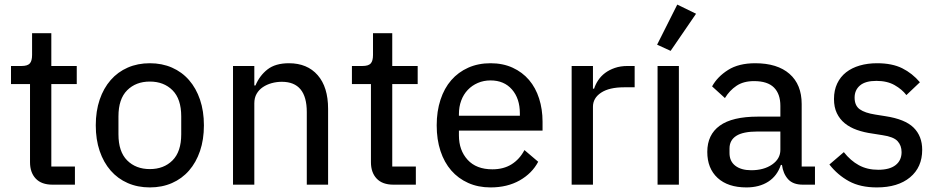

<svg xmlns="http://www.w3.org/2000/svg" viewBox="-20 -806 4096 838"><path d="M209 0Q161 0 136 -26.5Q111 -53 111 -98V-439H28V-518H74Q100 -518 110 -529Q120 -540 120 -566V-661H204V-518H315V-439H204V-79H307V0Z M634 12Q581 12 537.5 -7Q494 -26 463 -61.5Q432 -97 415 -147Q398 -197 398 -259Q398 -321 415 -371Q432 -421 463 -456.5Q494 -492 537.5 -511Q581 -530 634 -530Q687 -530 730.5 -511Q774 -492 805 -456.5Q836 -421 853 -371Q870 -321 870 -259Q870 -197 853 -147Q836 -97 805 -61.5Q774 -26 730.5 -7Q687 12 634 12ZM634 -68Q695 -68 733 -106Q771 -144 771 -220V-298Q771 -374 733 -412Q695 -450 634 -450Q573 -450 535 -412Q497 -374 497 -298V-220Q497 -144 535 -106Q573 -68 634 -68Z M997 0V-518H1090V-433H1095Q1113 -476 1147.5 -503Q1182 -530 1241 -530Q1321 -530 1366.5 -478Q1412 -426 1412 -331V0H1319V-317Q1319 -449 1210 -449Q1187 -449 1165.5 -443Q1144 -437 1127 -425.5Q1110 -414 1100 -396.5Q1090 -379 1090 -355V0Z M1697 0Q1649 0 1624 -26.5Q1599 -53 1599 -98V-439H1516V-518H1562Q1588 -518 1598 -529Q1608 -540 1608 -566V-661H1692V-518H1803V-439H1692V-79H1795V0Z M2121 12Q2067 12 2023.5 -7.5Q1980 -27 1949.5 -62Q1919 -97 1902.5 -147Q1886 -197 1886 -259Q1886 -320 1902.5 -370.5Q1919 -421 1949.5 -456Q1980 -491 2023.5 -510.5Q2067 -530 2121 -530Q2175 -530 2217.5 -510.5Q2260 -491 2289 -457Q2318 -423 2333 -376Q2348 -329 2348 -275V-236H1983V-215Q1983 -150 2021 -108.5Q2059 -67 2129 -67Q2178 -67 2213 -89Q2248 -111 2269 -151L2329 -100Q2302 -49 2248 -18.5Q2194 12 2121 12ZM2121 -455Q2091 -455 2065.5 -444Q2040 -433 2021.5 -413.5Q2003 -394 1993 -367Q1983 -340 1983 -308V-301H2249V-311Q2249 -376 2214.5 -415.5Q2180 -455 2121 -455Z M2475 0V-518H2568V-419H2573Q2579 -438 2591 -456Q2603 -474 2621 -487.5Q2639 -501 2663.5 -509.5Q2688 -518 2719 -518H2750V-425H2704Q2639 -425 2603.5 -401.5Q2568 -378 2568 -340V0Z M2850 0V-518H2943V0ZM2907 -584 2848 -611 2936 -786 3018 -746Z M3484 0Q3441 0 3419.5 -24Q3398 -48 3393 -86H3388Q3372 -38 3333 -13Q3294 12 3238 12Q3157 12 3112 -29.5Q3067 -71 3067 -143Q3067 -218 3121.5 -257.5Q3176 -297 3288 -297H3386V-344Q3386 -396 3358 -424Q3330 -452 3271 -452Q3225 -452 3194.5 -431.5Q3164 -411 3144 -378L3088 -429Q3111 -471 3157.5 -500.5Q3204 -530 3276 -530Q3373 -530 3426 -483.5Q3479 -437 3479 -352V-79H3537V0ZM3259 -63Q3314 -63 3350 -88Q3386 -113 3386 -152V-232H3287Q3223 -232 3193.5 -213Q3164 -194 3164 -158V-138Q3164 -102 3189.5 -82.5Q3215 -63 3259 -63Z M3807 12Q3735 12 3685.5 -15Q3636 -42 3600 -88L3663 -142Q3692 -105 3728.5 -85Q3765 -65 3813 -65Q3863 -65 3889 -85.5Q3915 -106 3915 -142Q3915 -171 3897.5 -190Q3880 -209 3832 -216L3788 -223Q3751 -228 3720 -239Q3689 -250 3667 -268Q3645 -286 3632.5 -312Q3620 -338 3620 -374Q3620 -412 3634 -441.5Q3648 -471 3673 -490.5Q3698 -510 3732.5 -520Q3767 -530 3808 -530Q3874 -530 3918 -508Q3962 -486 3995 -447L3936 -391Q3917 -416 3884.5 -434.5Q3852 -453 3805 -453Q3757 -453 3733.5 -433Q3710 -413 3710 -380Q3710 -345 3732.5 -329Q3755 -313 3800 -306L3844 -299Q3930 -286 3967.5 -249Q4005 -212 4005 -152Q4005 -76 3952 -32Q3899 12 3807 12Z"/></svg>

Font: IBM Plex Sans Arabic Text
Style: Regular
Weight: 450
Designer: Mike Abbink, Paul van der Laan, Pieter van Rosmalen, Wael Morcos, Khajak Apelian
Foundry: Bold Monday
Version: Version 1.2